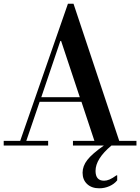

<svg xmlns="http://www.w3.org/2000/svg" viewBox="-36 -786 757 1037"><path d="M500 231Q459 231 434.5 208Q410 185 410 147Q410 111 435.5 78Q461 45 525 0H358V-25H474L404 -236H178L106 -25H224V0H-16V-25H73L331 -766H361L608 -25H701V0H566Q480 72 480 137Q480 190 526 190Q540 190 555.5 183.5Q571 177 593 161H597V188Q581 208 555 219.5Q529 231 500 231ZM290 -565 187 -261H395L294 -565Z"/></svg>

Font: Libre Bodoni
Style: Regular
Weight: 400
Designer: Pablo Impallari, Rodrigo Fuenzalida
Foundry: Pablo Impallari, Rodrigo Fuenzalida
Version: Version 1.001; ttfautohint (v1.5.65-e2d9)